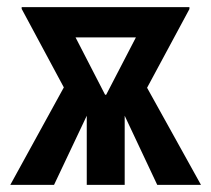

<svg xmlns="http://www.w3.org/2000/svg" viewBox="-20 -516 590 536"><path d="M40.5 -491.2V-496.1H508.8V-490.7L390.6 -271L541 0H418.9L328.1 -192.9V0H222.2V-192.9L130.9 0H8.8L158.2 -272ZM273.4 -251.5H276.4L359.4 -411.6H190.9Z"/></svg>

Font: Code New Roman
Style: Bold
Weight: 700
Monospace: yes
Designer: Sam Radian
Foundry: Code New Roman
Version: Version 1.508 October 19, 2014